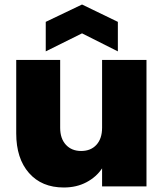

<svg xmlns="http://www.w3.org/2000/svg" viewBox="-20 -827 726 852"><path d="M630 -561V0H433V-80Q408 -42 364 -18.5Q320 5 263 5Q165 5 108.5 -59.5Q52 -124 52 -235V-561H247V-260Q247 -212 272.5 -184.5Q298 -157 340 -157Q383 -157 408 -184.5Q433 -212 433 -260V-561ZM344 -679 183 -599V-730L344 -807L503 -730V-599Z"/></svg>

Font: DVN-Poppins ExtBd
Style: Regular
Weight: 800
Designer: Ninad Kale (Devanagari), Jonny Pinhorn (Latin)
Foundry: Indian Type Foundry
Version: 4.004